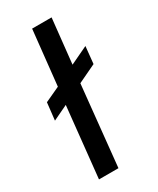

<svg xmlns="http://www.w3.org/2000/svg" viewBox="-169 -697 619 751"><g transform="rotate(-30 140.5 -321.0)"><path d="M169.9 -362.3 132.8 0H44.9L78.1 -317.4L10.7 -285.2L19.5 -363.3L86.9 -394.5L113.3 -641.6H201.2L179.7 -440.4L259.8 -478.5L252 -401.4Z"/></g></svg>

Font: Puritan
Style: Italic
Weight: 400
Version: 2.0a